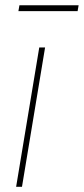

<svg xmlns="http://www.w3.org/2000/svg" viewBox="-20 -718 322 738"><path d="M42 0 130.9 -535.6H153.3L64.5 0ZM282.2 -697.8 278.3 -675.3H50.8L54.7 -697.8Z"/></svg>

Font: Inter 20pt Thin
Style: Italic
Weight: 250
Italic angle: -9.3988°
Version: Version 4.001;git-66647c0bb